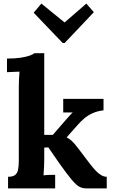

<svg xmlns="http://www.w3.org/2000/svg" viewBox="-20 -1052 634 1072"><path d="M25 0V-65Q53 -65 65.5 -76Q78 -87 81.5 -107.5Q85 -128 85 -154V-565Q85 -583 86 -606.5Q87 -630 89 -652Q73 -651 51.5 -650.5Q30 -650 19 -649V-725Q65 -725 96.5 -730Q128 -735 147 -742Q166 -749 172 -755H227V-299H275L347 -382Q360 -396 368.5 -406Q377 -416 386 -424H333V-500H558V-436Q523 -432 496 -419.5Q469 -407 449.5 -390Q430 -373 416 -357L352 -285Q367 -278 381.5 -264.5Q396 -251 417 -223L484 -135Q490 -128 499.5 -116Q509 -104 521 -92.5Q533 -81 547 -73Q561 -65 576 -65V0H461Q429 0 405 -22.5Q381 -45 350 -87Q332 -111 312.5 -138.5Q293 -166 276.5 -190.5Q260 -215 250 -229L227 -228V-161Q227 -147 226 -121.5Q225 -96 223 -73Q239 -75 258 -75.5Q277 -76 288 -76V0ZM330 -812 168 -981 211 -1032 340 -927H341L462 -1032L504 -984L341 -812Z"/></svg>

Font: Lora
Style: Weight 700
Weight: 700
Designer: Olga Karpushina, Alexei Vanyashin (Cyrillic)
Foundry: Cyreal
Version: Version 3.001